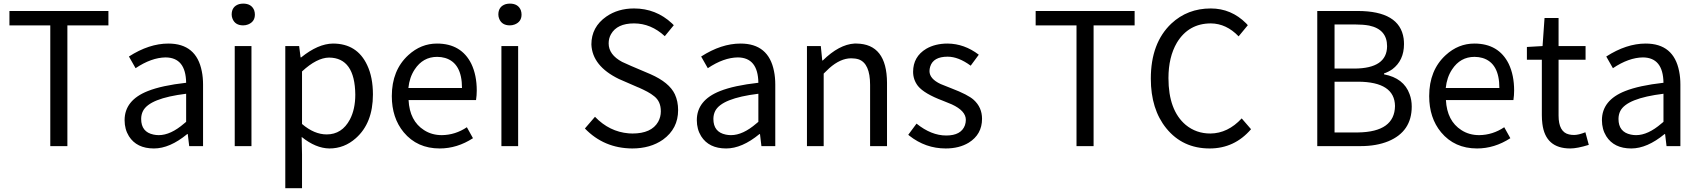

<svg xmlns="http://www.w3.org/2000/svg" viewBox="-20 -793 9220 1042"><path d="M252.9 0V-655.3H31.2V-733.4H568.4V-655.3H345.7V0Z M815.4 12.7Q721.7 12.7 679.7 -53.7Q656.2 -91.8 656.2 -140.6Q656.2 -249 782.2 -298.8Q858.4 -329.1 990.2 -343.8Q988.3 -480.5 878.9 -481.4Q801.8 -480.5 715.8 -422.9L679.7 -486.3Q789.1 -556.6 893.6 -556.6Q1045.9 -556.6 1075.2 -406.2Q1082 -373 1082 -334V0H1006.8L999 -65.4H996.1Q901.4 12.7 815.4 12.7ZM841.8 -59.6Q906.2 -59.6 979.5 -123Q985.4 -127.9 990.2 -131.8V-284.2Q791 -259.8 755.9 -190.4Q746.1 -170.9 746.1 -147.5Q746.1 -76.2 813.5 -62.5Q827.1 -59.6 841.8 -59.6Z M1253.9 0V-543H1344.7V0ZM1299.8 -655.3Q1256.8 -655.3 1242.2 -690.4Q1237.3 -702.1 1237.3 -713.9Q1237.3 -757.8 1277.3 -770.5Q1289.1 -773.4 1299.8 -773.4Q1344.7 -773.4 1359.4 -737.3Q1363.3 -725.6 1363.3 -713.9Q1363.3 -674.8 1326.2 -660.2Q1313.5 -655.3 1299.8 -655.3Z M1528.3 228.5V-543H1603.5L1611.3 -481.4H1614.3Q1706.1 -555.7 1787.1 -556.6Q1918 -556.6 1972.7 -439.5Q2003.9 -374 2003.9 -280.3Q2003.9 -125 1911.1 -43Q1848.6 12.7 1767.6 12.7Q1693.4 11.7 1617.2 -49.8L1619.1 44.9V228.5ZM1752.9 -63.5Q1835.9 -63.5 1878.9 -144.5Q1908.2 -200.2 1908.2 -279.3Q1906.2 -479.5 1765.6 -480.5Q1699.2 -479.5 1619.1 -405.3V-120.1Q1685.5 -63.5 1752.9 -63.5Z M2366.2 12.7Q2244.1 12.7 2170.9 -75.2Q2106.4 -153.3 2106.4 -271.5Q2106.4 -412.1 2196.3 -494.1Q2264.6 -556.6 2351.6 -556.6Q2483.4 -556.6 2538.1 -446.3Q2567.4 -384.8 2567.4 -301.8Q2567.4 -275.4 2563.5 -250H2197.3Q2203.1 -136.7 2281.2 -86.9Q2323.2 -59.6 2377.9 -59.6Q2451.2 -60.5 2513.7 -102.5L2546.9 -43Q2460.9 12.7 2366.2 12.7ZM2196.3 -315.4H2487.3Q2487.3 -451.2 2395.5 -478.5Q2375 -484.4 2352.5 -484.4Q2275.4 -484.4 2230.5 -416Q2202.1 -373 2196.3 -315.4Z M2701.2 0V-543H2792V0ZM2747.1 -655.3Q2704.1 -655.3 2689.5 -690.4Q2684.6 -702.1 2684.6 -713.9Q2684.6 -757.8 2724.6 -770.5Q2736.3 -773.4 2747.1 -773.4Q2792 -773.4 2806.6 -737.3Q2810.5 -725.6 2810.5 -713.9Q2810.5 -674.8 2773.4 -660.2Q2760.7 -655.3 2747.1 -655.3Z M3411.1 12.7Q3257.8 11.7 3154.3 -95.7L3209 -159.2Q3287.1 -78.1 3391.6 -69.3Q3402.3 -68.4 3412.1 -68.4Q3515.6 -68.4 3551.8 -131.8Q3566.4 -158.2 3566.4 -188.5Q3566.4 -215.8 3557.6 -235.8Q3548.8 -255.9 3531.2 -270Q3513.7 -284.2 3493.7 -294.9Q3473.6 -305.7 3445.3 -318.4H3444.3L3338.9 -364.3Q3194.3 -434.6 3189.5 -551.8Q3189.5 -646.5 3270.5 -703.1Q3334 -747.1 3420.9 -747.1Q3540 -747.1 3627 -666Q3631.8 -661.1 3636.7 -656.2L3587.9 -596.7Q3512.7 -666 3420.9 -666Q3329.1 -666 3295.9 -607.4Q3283.2 -585 3283.2 -557.6Q3283.2 -496.1 3356.4 -457Q3372.1 -449.2 3404.3 -435.5L3509.8 -390.6Q3612.3 -345.7 3642.6 -281.2Q3660.2 -243.2 3660.2 -195.3Q3660.2 -94.7 3578.1 -35.2Q3509.8 12.7 3411.1 12.7Z M3920.9 12.7Q3827.1 12.7 3785.2 -53.7Q3761.7 -91.8 3761.7 -140.6Q3761.7 -249 3887.7 -298.8Q3963.9 -329.1 4095.7 -343.8Q4093.8 -480.5 3984.4 -481.4Q3907.2 -480.5 3821.3 -422.9L3785.2 -486.3Q3894.5 -556.6 3999 -556.6Q4151.4 -556.6 4180.7 -406.2Q4187.5 -373 4187.5 -334V0H4112.3L4104.5 -65.4H4101.6Q4006.8 12.7 3920.9 12.7ZM3947.3 -59.6Q4011.7 -59.6 4085 -123Q4090.8 -127.9 4095.7 -131.8V-284.2Q3896.5 -259.8 3861.3 -190.4Q3851.6 -170.9 3851.6 -147.5Q3851.6 -76.2 3918.9 -62.5Q3932.6 -59.6 3947.3 -59.6Z M4359.4 0V-543H4434.6L4442.4 -464.8H4445.3Q4534.2 -551.8 4617.2 -556.6Q4623 -556.6 4627.9 -556.6Q4793 -554.7 4793.9 -343.8V0H4702.1V-332Q4702.1 -448.2 4640.6 -470.7Q4622.1 -476.6 4599.6 -476.6Q4541 -476.6 4480.5 -422.9Q4466.8 -410.2 4450.2 -393.6V0Z M5112.3 12.7Q5002.9 12.7 4915 -56.6Q4912.1 -59.6 4909.2 -61.5L4954.1 -122.1Q5034.2 -57.6 5115.2 -57.6Q5196.3 -57.6 5216.8 -113.3Q5221.7 -127.9 5221.7 -142.6Q5221.7 -191.4 5145.5 -226.6Q5128.9 -233.4 5097.7 -246.1Q4996.1 -284.2 4961.9 -326.2Q4935.5 -360.4 4935.5 -403.3Q4935.5 -485.4 5006.8 -528.3Q5055.7 -556.6 5123 -556.6Q5213.9 -555.7 5292 -496.1L5248 -436.5Q5181.6 -485.4 5123 -485.4Q5044.9 -485.4 5028.3 -431.6Q5024.4 -418.9 5024.4 -407.2Q5024.4 -365.2 5085 -336.9Q5098.6 -331.1 5143.6 -313.5Q5233.4 -279.3 5264.6 -251Q5309.6 -210 5309.6 -148.4Q5309.6 -63.5 5237.3 -18.6Q5185.5 12.7 5112.3 12.7Z M5822.3 0V-655.3H5600.6V-733.4H6137.7V-655.3H5915V0Z M6544.9 12.7Q6398.4 12.7 6309.6 -96.7Q6225.6 -200.2 6225.6 -366.2Q6225.6 -559.6 6336.9 -665Q6424.8 -747.1 6550.8 -747.1Q6662.1 -747.1 6743.2 -666Q6748 -660.2 6752 -656.2L6702.1 -595.7Q6635.7 -665 6551.8 -666Q6430.7 -666 6367.2 -561.5Q6321.3 -483.4 6321.3 -369.1Q6321.3 -194.3 6415 -115.2Q6471.7 -68.4 6548.8 -68.4Q6643.6 -69.3 6718.8 -150.4L6769.5 -91.8Q6679.7 12.7 6544.9 12.7Z M7128.9 0V-733.4H7347.7Q7576.2 -733.4 7597.7 -584Q7599.6 -568.4 7599.6 -553.7Q7599.6 -464.8 7536.1 -417Q7514.6 -402.3 7491.2 -394.5V-389.6Q7598.6 -369.1 7629.9 -282.2Q7641.6 -251 7641.6 -214.8Q7641.6 -79.1 7514.6 -26.4Q7450.2 0 7363.3 0ZM7222.7 -420.9H7331.1Q7506.8 -421.9 7507.8 -542Q7507.8 -633.8 7410.2 -654.3Q7377.9 -660.2 7335 -660.2H7222.7ZM7222.7 -74.2H7350.6Q7548.8 -77.1 7550.8 -217.8Q7548.8 -348.6 7350.6 -349.6H7222.7Z M7996.1 12.7Q7874 12.7 7800.8 -75.2Q7736.3 -153.3 7736.3 -271.5Q7736.3 -412.1 7826.2 -494.1Q7894.5 -556.6 7981.4 -556.6Q8113.3 -556.6 8168 -446.3Q8197.3 -384.8 8197.3 -301.8Q8197.3 -275.4 8193.4 -250H7827.1Q7833 -136.7 7911.1 -86.9Q7953.1 -59.6 8007.8 -59.6Q8081.1 -60.5 8143.6 -102.5L8176.8 -43Q8090.8 12.7 7996.1 12.7ZM7826.2 -315.4H8117.2Q8117.2 -451.2 8025.4 -478.5Q8004.9 -484.4 7982.4 -484.4Q7905.3 -484.4 7860.4 -416Q7832 -373 7826.2 -315.4Z M8502 12.7Q8367.2 12.7 8350.6 -121.1Q8347.7 -143.6 8347.7 -168V-468.8H8266.6V-538.1L8351.6 -543L8362.3 -695.3H8438.5V-543H8585V-468.8H8438.5V-166Q8438.5 -76.2 8495.1 -63.5Q8507.8 -60.5 8522.5 -60.5Q8546.9 -60.5 8584 -75.2L8602.5 -6.8Q8540 12.7 8502 12.7Z M8833 12.7Q8739.3 12.7 8697.3 -53.7Q8673.8 -91.8 8673.8 -140.6Q8673.8 -249 8799.8 -298.8Q8876 -329.1 9007.8 -343.8Q9005.9 -480.5 8896.5 -481.4Q8819.3 -480.5 8733.4 -422.9L8697.3 -486.3Q8806.6 -556.6 8911.1 -556.6Q9063.5 -556.6 9092.8 -406.2Q9099.6 -373 9099.6 -334V0H9024.4L9016.6 -65.4H9013.7Q8918.9 12.7 8833 12.7ZM8859.4 -59.6Q8923.8 -59.6 8997.1 -123Q9002.9 -127.9 9007.8 -131.8V-284.2Q8808.6 -259.8 8773.4 -190.4Q8763.7 -170.9 8763.7 -147.5Q8763.7 -76.2 8831.1 -62.5Q8844.7 -59.6 8859.4 -59.6Z"/></svg>

Font: Taipei Sans TC Beta
Style: Regular
Weight: 400
Designer: JT Foundry
Foundry: JT Foundry
Version: Version 1.000